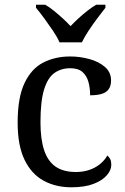

<svg xmlns="http://www.w3.org/2000/svg" viewBox="-20 -786 532 816"><path d="M283 10Q217 10 165.5 -18Q114 -46 84.5 -106.5Q55 -167 55 -265Q55 -372 84.5 -433.5Q114 -495 164.5 -520.5Q215 -546 278 -546Q320 -546 360 -535Q400 -524 426 -501.5Q452 -479 452 -444Q452 -421 442 -407Q432 -393 412.5 -387Q393 -381 363 -381Q363 -413 355.5 -439Q348 -465 330 -480.5Q312 -496 278 -496Q240 -496 211.5 -476Q183 -456 167.5 -406Q152 -356 152 -266Q152 -195 167.5 -148Q183 -101 216 -78Q249 -55 303 -55Q334 -55 360 -64Q386 -73 405.5 -89Q425 -105 436 -125Q444 -119 448.5 -109.5Q453 -100 453 -86Q453 -63 434 -41Q415 -19 377.5 -4.5Q340 10 283 10ZM233 -606Q223 -629 205 -655.5Q187 -682 168 -708Q149 -734 133 -753V-766H172Q191 -755 210 -739.5Q229 -724 247 -707.5Q265 -691 280 -675Q295 -691 313 -707.5Q331 -724 350.5 -739.5Q370 -755 389 -766H428V-753Q413 -734 393.5 -708Q374 -682 356.5 -655.5Q339 -629 328 -606Z"/></svg>

Font: Noto Serif Myanmar
Style: Regular
Weight: 400
Designer: Ben Mitchell and the Monotype Design Team
Foundry: Monotype Imaging Inc.
Version: Version 2.106